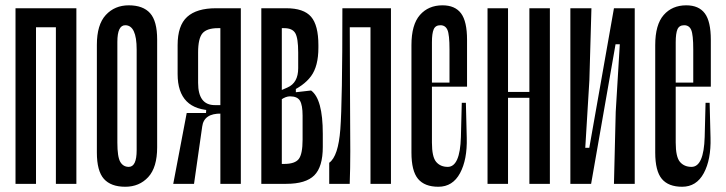

<svg xmlns="http://www.w3.org/2000/svg" viewBox="-20 -698 2758 729"><path d="M192.2 -666.7V0H270V-666.7ZM38.9 -666.7V0H116.7V-666.7ZM61.1 -666.7V-594.4H253.3V-666.7Z M455.6 -602.2Q425.6 -602.2 425.6 -538.9V-156.7Q425.6 -102.2 436.7 -83.3Q447.8 -64.4 468.9 -64.4Q498.9 -64.4 498.9 -127.8V-510Q498.9 -602.2 455.6 -602.2ZM455.6 11.1Q401.1 11.1 374.4 -18.9Q347.8 -48.9 347.8 -118.9V-527.8Q347.8 -604.4 381.7 -641.1Q415.6 -677.8 468.9 -677.8Q523.3 -677.8 550 -647.8Q576.7 -617.8 576.7 -547.8V-138.9Q576.7 -62.2 542.8 -25.6Q508.9 11.1 455.6 11.1Z M816.7 0V-666.7H894.4V0ZM795.6 -298.9H854.4L853.3 -278.9H791.1Q654.4 -278.9 654.4 -416.7V-526.7Q654.4 -601.1 690.6 -633.9Q726.7 -666.7 800 -666.7H854.4V-591.1H807.8Q765.6 -591.1 748.9 -571.7Q732.2 -552.2 732.2 -498.9V-383.3Q732.2 -298.9 795.6 -298.9ZM762.2 -268.9 763.3 -286.7 820 -282.2V-266.7Q754.4 -267.8 747.8 -217.8L716.7 0H637.8L688.9 -268.9Z M972.2 -666.7H1050V0H972.2ZM1012.2 -340 1071.1 -365.6Q1112.2 -383.3 1112.2 -438.9V-498.9Q1112.2 -553.3 1101.1 -572.2Q1090 -591.1 1058.9 -591.1H1012.2V-666.7H1066.7Q1133.3 -666.7 1161.1 -634.4Q1188.9 -602.2 1188.9 -526.7V-516.7Q1188.9 -446.7 1161.1 -408.9Q1133.3 -371.1 1075.6 -346.7L1020 -323.3ZM1047.8 -320 1046.7 -348.9 1103.3 -361.1V-347.8L1161.1 -354.4Q1205.6 -322.2 1205.6 -190V-140Q1205.6 -64.4 1173.3 -32.2Q1141.1 0 1066.7 0H1012.2V-75.6H1058.9Q1100 -75.6 1114.4 -94.4Q1128.9 -113.3 1128.9 -167.8V-258.9Q1128.9 -298.9 1118.9 -315.6Q1108.9 -332.2 1081.1 -332.2Q1065.6 -332.2 1047.8 -320Z M1230 -80V0H1307.8Q1310 -56.7 1310 -124.4Q1310 -192.2 1308.9 -349.4Q1307.8 -506.7 1307.8 -666.7H1280Q1280 -310 1272.2 -207.2Q1264.4 -104.4 1230 -80ZM1386.7 -666.7V0H1464.4V-666.7ZM1288.9 -666.7V-594.4H1404.4V-666.7Z M1686.7 -368.9V-510Q1686.7 -566.7 1678.9 -584.4Q1671.1 -602.2 1652.2 -602.2Q1633.3 -602.2 1626.7 -586.7Q1620 -571.1 1620 -537.8V-156.7Q1620 -102.2 1636.1 -83.3Q1652.2 -64.4 1680 -64.4Q1726.7 -64.4 1730 -177.8L1733.3 -307.8H1748.9L1752.2 -174.4Q1754.4 -92.2 1726.7 -40.6Q1698.9 11.1 1644.4 11.1Q1592.2 11.1 1567.2 -18.9Q1542.2 -48.9 1542.2 -118.9V-526.7Q1542.2 -604.4 1574.4 -641.1Q1606.7 -677.8 1660 -677.8Q1707.8 -677.8 1730.6 -647.2Q1753.3 -616.7 1753.3 -546.7V-368.9ZM1731.1 -368.9H1593.3V-384.4H1731.1Z M1831.1 -666.7H1908.9V0H1831.1ZM1990 -666.7H2067.8V0H1990ZM2007.8 -326.7H1883.3V-348.9H2007.8Z M2193.3 0 2311.1 -666.7H2341.1L2224.4 0ZM2314.4 -530 2323.3 -666.7H2390V0H2311.1L2317.8 -273.3L2333.3 -530ZM2221.1 -136.7 2212.2 0H2145.6V-666.7H2225.6L2217.8 -393.3L2202.2 -136.7Z M2612.2 -368.9V-510Q2612.2 -566.7 2604.4 -584.4Q2596.7 -602.2 2577.8 -602.2Q2558.9 -602.2 2552.2 -586.7Q2545.6 -571.1 2545.6 -537.8V-156.7Q2545.6 -102.2 2561.7 -83.3Q2577.8 -64.4 2605.6 -64.4Q2652.2 -64.4 2655.6 -177.8L2658.9 -307.8H2674.4L2677.8 -174.4Q2680 -92.2 2652.2 -40.6Q2624.4 11.1 2570 11.1Q2517.8 11.1 2492.8 -18.9Q2467.8 -48.9 2467.8 -118.9V-526.7Q2467.8 -604.4 2500 -641.1Q2532.2 -677.8 2585.6 -677.8Q2633.3 -677.8 2656.1 -647.2Q2678.9 -616.7 2678.9 -546.7V-368.9ZM2656.7 -368.9H2518.9V-384.4H2656.7Z"/></svg>

Font: Le Murmure
Style: Regular
Weight: 600
Width: 2
Designer: Jeremy Landes, Alexander Slobzheninov (Cyrillic)
Foundry: Velvetyne Type Foundry
Version: Version 1.0